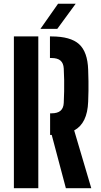

<svg xmlns="http://www.w3.org/2000/svg" viewBox="-20 -992 531 1012"><path d="M327.2 0 252.6 -280.9H244.1V-394.6H250.6Q283.5 -394.6 299.2 -408.5Q314.8 -422.3 316 -449.5Q317.5 -480.3 318.1 -510.4Q318.6 -540.4 318.2 -570.5Q317.8 -600.5 316 -631.2Q314.5 -658.9 299 -672.5Q283.5 -686.2 250.9 -686.2H243.3V-800H250.9Q351.8 -800 396.7 -759.3Q441.6 -718.7 444.7 -624.8Q446 -591 446.3 -564.6Q446.6 -538.2 446.3 -512.8Q446 -487.3 444.7 -456Q440.6 -341.6 371 -304.6L461.1 0ZM53.2 0V-800H181.9V0ZM193.2 -840 286.1 -972.4H379L282 -840Z"/></svg>

Font: Big Shoulders Stencil Text SC Thin
Style: Regular
Weight: 100
Designer: Patric King
Foundry: XO Type Co
Version: Version 2.001